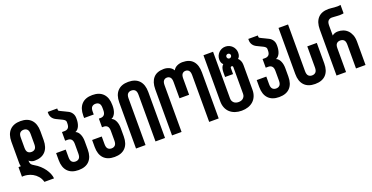

<svg xmlns="http://www.w3.org/2000/svg" viewBox="-28 -1393 4033 2084"><g transform="rotate(-20 1988.5 -351.0)"><path d="M151 -422Q151 -384 166.5 -368.5Q182 -353 208 -353Q234 -353 249.5 -368.5Q265 -384 265 -422V-539Q265 -577 249.5 -593Q234 -609 208 -609Q182 -609 166.5 -593Q151 -577 151 -539ZM208 -252Q189 -252 173 -258.5Q157 -265 144 -276V-274Q144 -258 150 -241.5Q156 -225 185 -209L186 -208Q220 -189 247.5 -163.5Q275 -138 294.5 -110.5Q314 -83 325.5 -54.5Q337 -26 339 0H228Q217 -40 193 -67.5Q169 -95 139.5 -111Q110 -127 78 -133Q57 -137 37 -137Q27 -137 18 -136V-246Q25 -247 32 -247H46Q40 -263 40 -284V-532Q40 -617 83.5 -663Q127 -709 208 -709Q289 -709 332 -663Q375 -617 375 -532V-429Q375 -344 332 -298Q289 -252 208 -252Z M790 -519Q790 -499 786.5 -479Q783 -459 775.5 -441.5Q768 -424 756.5 -411.5Q745 -399 729 -393Q745 -387 756.5 -374Q768 -361 775.5 -343.5Q783 -326 786.5 -306Q790 -286 790 -266V-169Q790 -84 747 -38.5Q704 7 622 7Q541 7 497.5 -38.5Q454 -84 454 -169V-250H565V-162Q565 -124 580.5 -108Q596 -92 622 -92Q648 -92 663.5 -108Q679 -124 679 -162V-273Q679 -311 663.5 -327Q648 -343 622 -343H592V-443H622Q648 -443 663.5 -458.5Q679 -474 679 -512V-528Q679 -549 647 -565Q629 -574 614 -581Q599 -588 577 -599Q549 -613 535 -635.5Q521 -658 521 -685V-701H631V-685Q631 -677 637 -672.5Q643 -668 657 -662Q674 -654 694.5 -644Q715 -634 735 -624Q759 -612 774.5 -588Q790 -564 790 -531Z M1206 -520Q1206 -500 1202.5 -479.5Q1199 -459 1191.5 -442Q1184 -425 1172.5 -412Q1161 -399 1145 -393Q1161 -387 1172.5 -374Q1184 -361 1191.5 -343.5Q1199 -326 1202.5 -306Q1206 -286 1206 -266V-169Q1206 -84 1162.5 -38.5Q1119 7 1038 7Q956 7 913 -38.5Q870 -84 870 -169V-250H981V-162Q981 -124 996.5 -108Q1012 -92 1038 -92Q1064 -92 1079.5 -108Q1095 -124 1095 -162V-273Q1095 -311 1079.5 -327Q1064 -343 1038 -343H1018V-443H1038Q1064 -443 1079.5 -459Q1095 -475 1095 -513V-538Q1095 -576 1079.5 -591.5Q1064 -607 1038 -607Q1012 -607 996.5 -591.5Q981 -576 981 -538V-504H870V-531Q870 -616 913 -662Q956 -708 1038 -708Q1119 -708 1162.5 -662Q1206 -616 1206 -531Z M1286 0V-532Q1286 -617 1329 -663Q1372 -709 1453 -709Q1535 -709 1578 -663Q1621 -617 1621 -532V0H1511V-539Q1511 -577 1495.5 -593Q1480 -609 1453 -609Q1427 -609 1411.5 -593Q1396 -577 1396 -539V0Z M2079 -709Q2160 -709 2200.5 -663Q2241 -617 2241 -532V0H2131V-539Q2131 -577 2116.5 -593Q2102 -609 2079 -609Q2056 -609 2041.5 -593Q2027 -577 2027 -539V-351H1916V-539Q1916 -577 1901.5 -593Q1887 -609 1864 -609Q1841 -609 1826.5 -593Q1812 -577 1812 -539V0H1702V-532Q1702 -617 1742.5 -663Q1783 -709 1864 -709Q1896 -709 1926 -695.5Q1956 -682 1971 -654H1972Q1987 -682 2016.5 -695.5Q2046 -709 2079 -709Z M2574 -572Q2585 -572 2593 -580Q2601 -588 2601 -599Q2601 -610 2593 -617.5Q2585 -625 2574 -625Q2563 -625 2555.5 -617.5Q2548 -610 2548 -599Q2548 -588 2555.5 -580Q2563 -572 2574 -572ZM2659 -535Q2673 -524 2682.5 -502.5Q2692 -481 2692 -454V-169Q2692 -127 2678.5 -94Q2665 -61 2640 -38.5Q2615 -16 2581 -4.5Q2547 7 2506 7Q2465 7 2431 -4.5Q2397 -16 2372 -38.5Q2347 -61 2333.5 -94Q2320 -127 2320 -169V-701H2431V-162Q2431 -143 2438 -130Q2445 -117 2455.5 -108.5Q2466 -100 2479.5 -96.5Q2493 -93 2506 -93Q2519 -93 2532.5 -96.5Q2546 -100 2556.5 -108.5Q2567 -117 2574 -130Q2581 -143 2581 -162V-468Q2581 -484 2566 -484Q2552 -484 2552 -468V-399H2460V-454Q2460 -481 2467 -502.5Q2474 -524 2489 -537Q2475 -549 2470 -565.5Q2465 -582 2465 -599Q2465 -621 2473.5 -641Q2482 -661 2497 -676Q2512 -691 2531.5 -699.5Q2551 -708 2574 -708Q2597 -708 2617 -699.5Q2637 -691 2652 -676Q2667 -661 2675.5 -641Q2684 -621 2684 -599Q2684 -555 2659 -535Z M3107 -519Q3107 -499 3103.5 -479Q3100 -459 3092.5 -441.5Q3085 -424 3073.5 -411.5Q3062 -399 3046 -393Q3062 -387 3073.5 -374Q3085 -361 3092.5 -343.5Q3100 -326 3103.5 -306Q3107 -286 3107 -266V-169Q3107 -84 3064 -38.5Q3021 7 2939 7Q2858 7 2814.5 -38.5Q2771 -84 2771 -169V-250H2882V-162Q2882 -124 2897.5 -108Q2913 -92 2939 -92Q2965 -92 2980.5 -108Q2996 -124 2996 -162V-273Q2996 -311 2980.5 -327Q2965 -343 2939 -343H2909V-443H2939Q2965 -443 2980.5 -458.5Q2996 -474 2996 -512V-528Q2996 -549 2964 -565Q2946 -574 2931 -581Q2916 -588 2894 -599Q2866 -613 2852 -635.5Q2838 -658 2838 -685V-701H2948V-685Q2948 -677 2954 -672.5Q2960 -668 2974 -662Q2991 -654 3011.5 -644Q3032 -634 3052 -624Q3076 -612 3091.5 -588Q3107 -564 3107 -531Z M3412 -406H3522V-169Q3522 -84 3479 -38.5Q3436 7 3354 7Q3273 7 3230 -38.5Q3187 -84 3187 -169V-701H3297V-162Q3297 -124 3312.5 -108Q3328 -92 3354 -92Q3380 -92 3396 -108Q3412 -124 3412 -162Z M3602 0V-532Q3602 -617 3643.5 -663Q3685 -709 3766 -709Q3781 -709 3797.5 -707Q3814 -705 3832 -703.5Q3850 -702 3869 -702Q3887 -702 3905 -706V-609Q3892 -605 3873 -605Q3867 -604 3860 -604Q3848 -604 3835 -605Q3815 -606 3797 -607.5Q3779 -609 3769 -609Q3744 -609 3728 -593Q3712 -577 3712 -539V-422Q3723 -432 3739.5 -438.5Q3756 -445 3779 -445Q3809 -445 3837.5 -435Q3866 -425 3888 -403.5Q3910 -382 3923.5 -348.5Q3937 -315 3937 -268V0H3827V-275Q3827 -313 3811.5 -328.5Q3796 -344 3769 -344Q3743 -344 3727.5 -328.5Q3712 -313 3712 -275V0Z"/></g></svg>

Font: Bebas Neue Bold
Style: Regular
Weight: 700
Designer: Ryoichi Tsunekawa & LGV (GE)
Foundry: Free Software Foundation, Inc.
Version: Version 1.003 August 13, 2016